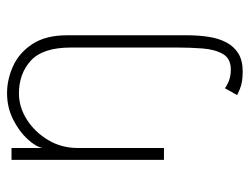

<svg xmlns="http://www.w3.org/2000/svg" viewBox="-98 -364 674 517"><g transform="rotate(-90 238.5 -105.0)"><path d="M402.5 0H369.5V36Q369.5 70.5 367 103.8Q364.5 137 352.2 158.5Q340 180 310.5 180Q292 180 278.8 174.5Q265.5 169 260 164L241.5 197Q242.5 198 259.5 205Q276.5 212 305 212Q334.5 212 353.2 200.5Q372 189 383 168.5Q394 148 398.2 121Q402.5 94 402.5 63ZM246.5 -422.5Q284 -422.5 320 -406Q356 -389.5 379.2 -353.8Q402.5 -318 402.5 -261V0H369.5V-250.5Q369.5 -326 334.5 -358.2Q299.5 -390.5 245.5 -390.5Q209.5 -390.5 176 -369.5Q142.5 -348.5 120.8 -312.5Q99 -276.5 99 -232V0H67V-410.5H99V-326.5Q102 -344.5 122.5 -367Q143 -389.5 175.5 -406Q208 -422.5 246.5 -422.5Z"/></g></svg>

Font: League Spartan Thin Thin
Style: Regular
Weight: 250
Version: Version 2.002